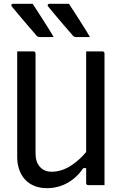

<svg xmlns="http://www.w3.org/2000/svg" viewBox="-20 -969 640 1005"><path d="M527 0Q513 0 499 0Q485 0 471 0Q457 0 442 0Q440 0 438 -0.5Q436 -1 435 -2Q434 -3 433 -4Q432 -5 431.5 -7Q431 -9 431 -11Q431 -97 431 -183Q431 -269 431 -355.5Q431 -442 431 -528Q431 -614 431 -700Q446 -700 460 -700Q474 -700 488 -700Q502 -700 516 -700Q520 -700 522 -698.5Q524 -697 525.5 -695Q527 -693 527 -689Q527 -616 527 -543Q527 -470 527 -396.5Q527 -323 527 -250Q527 -177 527 -104Q527 -77 527 -51Q527 -25 527 0ZM226 16Q188 16 158.5 3.5Q129 -9 109.5 -31Q90 -53 80 -83Q70 -113 70 -147Q70 -223 70 -298.5Q70 -374 70 -449.5Q70 -525 70 -601Q70 -626 70 -650.5Q70 -675 70 -700Q92 -700 112.5 -700Q133 -700 155 -700Q159 -700 161 -698.5Q163 -697 164.5 -695Q166 -693 166 -689Q166 -604 166 -515.5Q166 -427 166 -339.5Q166 -252 166 -166Q166 -121 189 -95.5Q212 -70 251 -70Q282 -70 314 -82.5Q346 -95 381 -123.5Q416 -152 453 -200V-89H416Q392 -54 362.5 -31Q333 -8 298.5 4Q264 16 226 16ZM151 -949Q171 -919 189 -890.5Q207 -862 225 -834Q243 -806 261 -775Q249 -775 239 -775Q229 -775 217 -775Q205 -775 188 -775Q182 -775 177.5 -777.5Q173 -780 171 -783Q140 -819 120.5 -841.5Q101 -864 84 -884.5Q67 -905 42 -935Q38 -940 40 -944.5Q42 -949 48 -949Q69 -949 83 -949Q97 -949 112.5 -949Q128 -949 151 -949ZM341 -949Q361 -919 379 -890.5Q397 -862 415 -834Q433 -806 451 -775Q439 -775 429 -775Q419 -775 407 -775Q395 -775 378 -775Q372 -775 367.5 -777.5Q363 -780 361 -783Q330 -819 310.5 -841.5Q291 -864 274 -884.5Q257 -905 232 -935Q228 -940 230 -944.5Q232 -949 238 -949Q259 -949 273 -949Q287 -949 302.5 -949Q318 -949 341 -949Z"/></svg>

Font: Recursive Monospace
Style: Regular
Weight: 400
Version: Version 1.047